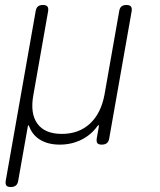

<svg xmlns="http://www.w3.org/2000/svg" viewBox="-20 -570 640 770"><path d="M23 180Q10 180 5.5 174Q1 168 3 155L123 -525Q125 -538 132 -544Q139 -550 152 -550Q165 -550 170 -544Q175 -538 173 -525L114 -190Q100 -115 130 -74Q160 -33 228 -33Q296 -33 340.5 -74Q385 -115 399 -190L458 -525Q460 -538 467 -544Q474 -550 487 -550Q500 -550 505 -544Q510 -538 508 -525L418 -15Q416 -2 408.5 4Q401 10 388 10Q375 10 370.5 4Q366 -2 368 -15L376 -60Q377 -68 375.5 -68.5Q374 -69 369 -62Q344 -28 305 -9Q266 10 220 10Q174 10 142.5 -8.5Q111 -27 98 -61Q95 -68 93.5 -68Q92 -68 91 -60L53 155Q51 168 43.5 174Q36 180 23 180Z"/></svg>

Font: Maple Mono NL Thin
Style: Italic
Weight: 250
Italic angle: -10°
Monospace: yes
Designer: subframe7536
Version: Version 7.000